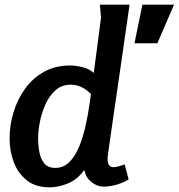

<svg xmlns="http://www.w3.org/2000/svg" viewBox="-20 -789 764 821"><path d="M280 -509Q305 -509 334 -501.5Q363 -494 381 -477L412 -714L407 -769H534Q508 -587 490 -463.5Q472 -340 461 -264.5Q450 -189 445 -153Q440 -117 440 -110Q440 -97 445 -85.5Q450 -74 465 -74Q475 -74 489 -78Q503 -82 513 -86L530 -22Q508 -8 479 0.5Q450 9 424 9Q395 9 371 -10.5Q347 -30 342 -59H338Q309 -20 269 -4Q229 12 192 12Q132 12 94.5 -18Q57 -48 39 -95.5Q21 -143 21 -197Q21 -254 38 -309.5Q55 -365 87.5 -410Q120 -455 168.5 -482Q217 -509 280 -509ZM589 -769H724L653 -604H555ZM283 -427Q243 -427 216 -402Q189 -377 173 -340Q157 -303 150 -265Q143 -227 143 -200Q143 -165 149 -135.5Q155 -106 171 -88.5Q187 -71 216 -71Q251 -71 276 -95.5Q301 -120 318 -161Q335 -202 346 -251.5Q357 -301 364 -351L369 -387Q329 -427 283 -427Z"/></svg>

Font: Rosario
Style: Bold Italic
Weight: 700
Italic angle: -8.05°
Designer: Hector Gatti
Foundry: Omnibus Type
Version: Version 1.101; ttfautohint (v1.8.1.43-b0c9)